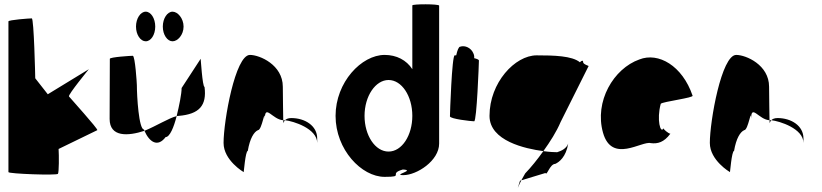

<svg xmlns="http://www.w3.org/2000/svg" viewBox="-20 -810 3804 888"><path d="M19 -14C19 -6 243 2 248 -6C253 -13 253 -91 251 -121L430 -208C435 -213 304 -357 299 -364C294 -372 391 -490 391 -490L201 -374L143 -448C143 -456 137 -725 127 -725C116 -725 19 -718 19 -711Z M487 -260C487 -175 572 -180 648 -205C647 -207 647 -209 646 -211C622 -211 613 -366 613 -416C613 -424 605 -552 594 -552C584 -552 488 -546 488 -538C488 -538 487 -340 487 -260ZM609 -687C609 -649 630 -619 654 -619C678 -619 698 -649 698 -687C698 -725 678 -756 654 -756C630 -756 609 -725 609 -687ZM648 -205C671 -153 709 -127 746 -176C765 -176 784 -221 797 -273C763 -265 702 -227 648 -205ZM733 -687C733 -649 754 -619 778 -619C802 -619 829 -649 829 -687C829 -725 802 -756 778 -756C754 -756 733 -725 733 -687ZM797 -273C801 -274 803 -274 806 -274C902 -282 937 -322 926 -408C916 -408 908 -546 908 -538L820 -403C820 -376 809 -322 797 -273Z M1014 -149C1014 -68 1107 -14 1107 -14C1107 -6 1115 -112 1126 -112C1136 -171 1155 -200 1173 -208C1192 -208 1205 -314 1205 -261C1205 -331 1241 -256 1290 -254C1290 -281 1288 -346 1288 -409C1288 -510 1181 -556 1136 -556C1068 -556 1014 -250 1014 -149ZM1290 -254C1291 -246 1290 -242 1291 -241C1291 -237 1291 -246 1298 -254ZM1298 -254C1337 -250 1447 -215 1447 -149V-170C1447 -228 1391 -264 1327 -264C1312 -264 1303 -259 1298 -254Z M1532 -274C1532 -118 1652 8 1759 8C1855 8 1773 -6 1843 -26C1905 -23 1792 0 1846 0C1907 0 2011 -66 2011 -146V-784C2011 -792 1887 -792 1887 -785V-490C1860 -532 1814 -556 1759 -556C1652 -556 1532 -430 1532 -274ZM1666 -274C1666 -366 1717 -440 1777 -440C1838 -440 1887 -366 1887 -274C1887 -184 1839 -109 1777 -109C1715 -109 1666 -184 1666 -274Z M2061 -272C2061 -260 2160 -249 2173 -249C2185 -249 2195 -518 2195 -530C2195 -534 2186 -538 2173 -541C2174 -548 2173 -556 2169 -564C2159 -588 2131 -602 2108 -594C2102 -594 2095 -578 2090 -554H2083C2070 -554 2061 -284 2061 -272Z M2244 -274C2244 -158 2410 -122 2493 -111C2524 -154 2554 -201 2573 -246L2702 -504C2709 -504 2677 -512 2677 -522C2677 -533 2670 -530 2662 -522C2626 -552 2541 -554 2462 -554C2362 -554 2244 -428 2244 -274ZM2385 26C2370 76 2372 62 2391 24ZM2391 24 2503 -10C2509 6 2523 -52 2548 -52C2566 -60 2598 -84 2608 -146C2600 -124 2579 -113 2557 -106C2545 -106 2521 -107 2493 -111C2465 -72 2436 -36 2409 -8C2402 4 2396 15 2391 24Z M2769 -196C2810 -52 2949 -160 2990 -148C3022 -144 3051 -152 3080 -191C3072 -193 3047 -212 3049 -217C3035 -188 3016 -257 3036 -330C3044 -340 3193 -358 3183 -368C3136 -506 3025 -570 2937 -535C2818 -493 2728 -341 2769 -196ZM3049 -217C3049 -217 3049 -218 3049 -218C3049 -218 3049 -217 3049 -217ZM3081 -192 3080 -191C3082 -191 3082 -191 3081 -190Z M3263 -149C3263 -68 3356 -14 3356 -14C3356 -6 3364 -112 3375 -112C3385 -171 3404 -200 3422 -208C3441 -208 3454 -314 3454 -261C3454 -331 3490 -256 3539 -254C3539 -281 3537 -346 3537 -409C3537 -510 3430 -556 3385 -556C3317 -556 3263 -250 3263 -149ZM3539 -254C3540 -246 3539 -242 3540 -241C3540 -237 3540 -246 3547 -254ZM3547 -254C3586 -250 3696 -215 3696 -149V-170C3696 -228 3640 -264 3576 -264C3561 -264 3552 -259 3547 -254Z"/></svg>

Font: Ampere
Style: SCSuCnd
Weight: 400
Version: Version 1